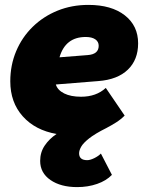

<svg xmlns="http://www.w3.org/2000/svg" viewBox="-20 -541 592 784"><path d="M437 173Q414 197 376.5 210Q339 223 295 223Q228 223 186 194Q144 165 144 116Q144 81 162.5 53.5Q181 26 211 6Q124 -9 73 -66Q22 -123 22 -209Q22 -275 46 -332Q70 -389 113.5 -431.5Q157 -474 215 -497.5Q273 -521 341 -521Q435 -521 489.5 -478.5Q544 -436 544 -364Q544 -297 502 -256.5Q460 -216 382 -210L208 -196Q215 -173 242 -159.5Q269 -146 311 -146Q373 -146 412 -182L489 -69Q473 -53 454 -41Q435 -29 414 -18Q368 5 344 24Q320 43 311.5 58Q303 73 303 85Q303 113 336 113Q348 113 364.5 105Q381 97 392 86ZM337 -316Q383 -319 383 -354Q383 -371 369 -380.5Q355 -390 330 -390Q247 -390 223 -307Z"/></svg>

Font: Livvic Black
Style: Italic
Weight: 900
Italic angle: -10°
Designer: Jacques Le Bailly, Baron von Fonthausen
Version: Version 1.001; ttfautohint (v1.8.2)